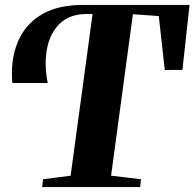

<svg xmlns="http://www.w3.org/2000/svg" viewBox="-20 -763 793 783"><path d="M152 0 155.5 -32 268 -46.5 357.5 -706H334.5Q265.5 -706 225 -667.8Q184.5 -629.5 172 -565.8Q159.5 -502 174.5 -424.5H30.5Q29.5 -433 29 -442.8Q28.5 -452.5 28.5 -462Q28.5 -544 59.8 -607.5Q91 -671 155.5 -707Q220 -743 319.5 -743H753L724 -478L652 -477.5L627.5 -697.5L522 -705L433 -46.5L555 -32L551.5 0Z"/></svg>

Font: Merriweather 96pt ExtraBold
Style: Italic
Weight: 800
Italic angle: -7.8°
Version: Version 2.101